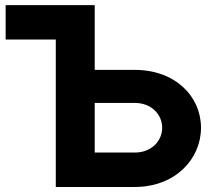

<svg xmlns="http://www.w3.org/2000/svg" viewBox="-20 -743 852 763"><path d="M2.4 -585.9H201.7V0H515.6C676.3 0 778.8 -110.8 778.8 -235.4C778.8 -359.9 676.3 -465.3 515.6 -465.3H356.4V-722.7H2.4ZM356.4 -136.7V-334H515.6C581.5 -334 624.5 -288.1 624.5 -235.4C624.5 -182.6 581.5 -136.7 515.6 -136.7Z"/></svg>

Font: Giphurs ExtraBold
Style: Regular
Weight: 800
Version: Version 1.000